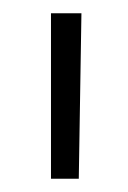

<svg xmlns="http://www.w3.org/2000/svg" viewBox="-20 -744 194 290"><path d="M99 -474H57V-724H103Z"/></svg>

Font: Josefin Sans Light
Style: Regular
Weight: 300
Designer: Santiago Orozco
Foundry: Typemade
Version: Version 2.000